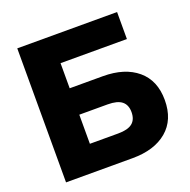

<svg xmlns="http://www.w3.org/2000/svg" viewBox="-125 -827 939 949"><g transform="rotate(-20 344.0 -352.5)"><path d="M64 0V-705H589V-563H240V-431H414Q529 -431 595.5 -375Q662 -319 662 -216Q662 -112 595.5 -56Q529 0 414 0ZM240 -139H389Q440 -139 463.5 -158Q487 -177 487 -216Q487 -254 463.5 -273Q440 -292 389 -292H240Z"/></g></svg>

Font: Nunito Sans Black
Style: Regular
Weight: 900
Designer: Vernon Adams
Foundry: Vernon Adams
Version: Version 3.006; ttfautohint (v1.8.3)